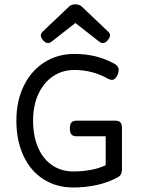

<svg xmlns="http://www.w3.org/2000/svg" viewBox="-20 -833 640 864"><path d="M347.7 -803.7 467.3 -689.9Q475.1 -682.6 475.1 -673.8Q475.1 -663.6 463.9 -650.9Q453.6 -639.2 442.4 -639.2Q434.6 -639.2 427.2 -645L319.3 -729.5L211.4 -645Q204.1 -639.2 196.3 -639.2Q185.1 -639.2 174.8 -650.9Q163.6 -663.6 163.6 -673.8Q163.6 -682.6 171.4 -689.9L291 -803.7Q301.8 -813.5 319.3 -813.5Q336.9 -813.5 347.7 -803.7ZM528.8 -256.8V-69.8Q528.8 -45.9 511.2 -36.1Q471.2 -13.2 418.9 -1.2Q366.7 10.7 309.6 10.7Q233.4 10.7 175.3 -26.6Q117.2 -64 85.4 -132.3Q53.7 -200.7 53.7 -290Q53.7 -378.9 87.2 -447Q120.6 -515.1 179.9 -552.7Q239.3 -590.3 314.5 -590.3Q364.7 -590.3 408.4 -579.8Q452.1 -569.3 495.6 -545.9Q514.2 -535.6 514.2 -518.1Q514.2 -508.8 508.8 -495.6Q499 -473.6 482.9 -473.6Q475.1 -473.6 466.3 -478.5Q397 -518.1 314.5 -518.1Q261.2 -518.1 219.2 -490.2Q177.2 -462.4 153.1 -410.6Q128.9 -358.9 128.9 -290Q128.9 -220.7 151.4 -168.9Q173.8 -117.2 214.8 -89.4Q255.9 -61.5 309.6 -61.5Q395 -61.5 455.6 -89.4V-219.7H325.2Q308.6 -219.7 301.5 -227.8Q294.4 -235.8 294.4 -254.9Q294.4 -273.9 301.5 -282Q308.6 -290 325.2 -290H484.4H498Q514.6 -290 521.7 -282.5Q528.8 -274.9 528.8 -256.8Z"/></svg>

Font: Courier Prime Code
Style: Regular
Weight: 400
Designer: Alan Dague-Greene
Foundry: Quote-Unquote Apps
Version: Version 3.0318